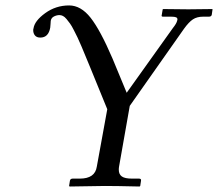

<svg xmlns="http://www.w3.org/2000/svg" viewBox="-20 -679 795 700"><path d="M308.1 -435.1Q297.4 -460.9 291.7 -474.6Q286.1 -488.3 277.1 -509.8Q268.1 -531.2 262.5 -542.7Q256.8 -554.2 249 -569.6Q241.2 -585 235.4 -593Q229.5 -601.1 222.7 -609.4Q215.8 -617.7 209.5 -620.8Q203.1 -624 196.8 -624Q187 -624 177 -619.1Q167 -614.3 165 -603Q164.6 -600.6 164.3 -592Q164.1 -583.5 163.1 -578.1Q156.7 -542 127 -542Q113.8 -542 107.4 -549.8Q101.1 -557.6 101.1 -568.8Q101.1 -573.2 102.1 -575.2Q106 -603 144.8 -631.1Q183.6 -659.2 231.9 -659.2Q274.9 -659.2 310.3 -614.3Q345.7 -569.3 390.1 -465.8L441.9 -340.8L609.9 -576.2Q624 -593.8 626 -604Q627 -606 627 -607.9Q627 -613.8 621.8 -616Q616.7 -618.2 604 -618.2H574.2Q567.4 -618.2 569.8 -625L573.2 -645L575.2 -646Q653.8 -645 667 -645L753.9 -646L754.9 -645L752 -625Q750.5 -618.2 741.2 -618.2H720.2Q698.2 -618.2 683.3 -608.4Q668.5 -598.6 650.9 -574.2L453.1 -293L414.1 -71.8Q413.1 -66.9 413.1 -60.1Q413.1 -43.5 424.3 -35.6Q435.5 -27.8 460.9 -27.8H486.8Q495.6 -27.8 494.1 -20L491.2 -1L488.8 1Q401.9 -1 362.8 -1L233.9 1L231.9 -1L234.9 -20Q236.3 -27.8 245.1 -27.8H271Q326.7 -27.8 333 -71.8L371.1 -280.8Z"/></svg>

Font: Common Serif
Style: Bold Italic
Weight: 700
Italic angle: -12°
Designer: Philipp H. Poll, Khaled Hosny
Foundry: Stefan Peev, Context Ltd.
Version: Version 1.026